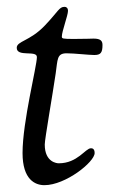

<svg xmlns="http://www.w3.org/2000/svg" viewBox="-20 -530 339 562"><path d="M29 -390C29 -362 88 -384 88 -363C88 -336 46 -174 46 -82C46 -4 83 12 110 12C172 12 257 -56 257 -82C257 -96 249 -96 246 -96C230 -96 207 -52 152 -52C148 -52 111 -54 111 -107C111 -123 134 -253 143 -315C149 -356 146 -374 175 -374C197 -374 240 -369 256 -369C274 -369 280 -375 280 -398C280 -410 275 -417 254 -417C243 -417 235 -416 196 -416C163 -416 161 -417 161 -423C161 -438 179 -485 179 -498C179 -507 174 -510 169 -510C153 -510 151 -497 111 -455C67 -409 29 -410 29 -390Z"/></svg>

Font: OFL Sorts Mill Goudy
Style: Italic
Weight: 500
Italic angle: -6°
Version: Version 003.000